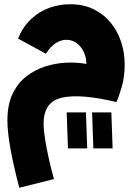

<svg xmlns="http://www.w3.org/2000/svg" viewBox="-20 -494 659 907"><path d="M71 393Q43 285 29 207Q15 129 15 75Q15 0 39.5 -51Q64 -102 105 -133.5Q146 -165 195 -180.5Q244 -196 294.5 -198Q345 -200 388 -192Q387 -242 359.5 -274Q332 -306 293 -306Q268 -306 243 -290Q218 -274 197 -240L65 -312Q89 -369 128 -405Q167 -441 214.5 -457.5Q262 -474 311 -474Q374 -474 422 -450.5Q470 -427 503 -386.5Q536 -346 552.5 -295Q569 -244 569 -189Q569 -131 555 -83Q541 -35 530 -12Q362 -52 274 -33Q186 -14 186 90Q186 120 193 164Q200 208 211 257Q222 306 235 352ZM421 207 415 37H506L512 207ZM301 207 295 37H386L392 207Z"/></svg>

Font: Noto Sans Arabic Blk
Style: Regular
Weight: 900
Designer: Monotype Design Team, Nadine Chahine, Nizar Qandah and Khaled Hosny
Foundry: Monotype Imaging Inc.
Version: Version 2.012; ttfautohint (v1.8.4.7-5d5b)